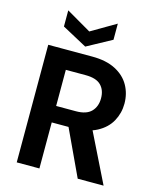

<svg xmlns="http://www.w3.org/2000/svg" viewBox="-133 -1013 906 1104"><g transform="rotate(15 320.0 -460.5)"><path d="M74 0V-700H336Q420 -700 475.5 -671Q531 -642 558 -593.5Q585 -545 585 -486Q585 -430 558.5 -381.5Q532 -333 476.5 -303.5Q421 -274 334 -274H209V0ZM437 0 293 -308H439L591 0ZM209 -372H327Q389 -372 418 -402Q447 -432 447 -481Q447 -530 418.5 -558.5Q390 -587 327 -587H209ZM282 -745 134 -825V-921L282 -835L429 -921V-825Z"/></g></svg>

Font: DM Sans 9pt
Style: Bold
Weight: 700
Version: Version 4.004;gftools[0.9.30]